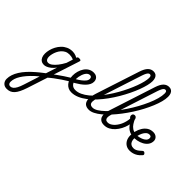

<svg xmlns="http://www.w3.org/2000/svg" viewBox="-494 -1970 3440 3440"><g transform="rotate(45 1226.5 -250.0)"><path d="M4 792Q-56 792 -90 755.5Q-124 719 -124 665Q-124 611 -105.5 556Q-87 501 -51.5 444.5Q-16 388 36.5 330Q89 272 157 214Q183 191 206.5 172Q230 153 254 134.5Q278 116 304 96L373 -116Q337 -68 300.5 -39Q264 -10 231 3.5Q198 17 170 17Q130 17 101 -2Q72 -21 56.5 -56.5Q41 -92 41 -141Q41 -186 54 -237.5Q67 -289 93 -338.5Q119 -388 158 -429Q197 -470 249.5 -494.5Q302 -519 367 -519Q388 -519 409.5 -515Q431 -511 452 -503Q473 -495 492 -484L494 -489Q500 -505 509 -510Q518 -515 537 -515Q568 -515 576.5 -505.5Q585 -496 578 -476L253 522Q229 594 203.5 645.5Q178 697 148.5 729.5Q119 762 83.5 777Q48 792 4 792ZM17 716Q47 716 73 695.5Q99 675 122.5 631Q146 587 168 517L265 216Q252 227 239 237.5Q226 248 214 258.5Q202 269 191 279Q134 332 91.5 382Q49 432 20.5 478Q-8 524 -22.5 567.5Q-37 611 -37 651Q-37 673 -30 687.5Q-23 702 -10.5 709Q2 716 17 716ZM199 -63Q233 -63 271.5 -90.5Q310 -118 351 -169.5Q392 -221 432 -295L471 -417Q441 -431 414.5 -435.5Q388 -440 363 -440Q315 -440 277.5 -420.5Q240 -401 212.5 -369Q185 -337 167 -298.5Q149 -260 140 -222Q131 -184 131 -153Q131 -125 139 -104.5Q147 -84 162 -73.5Q177 -63 199 -63Z M715 -106Q650 -66 587 -24Q524 18 466 62Q408 106 356 153Q351 158 345 150Q339 142 335 128Q331 114 333 99.5Q335 85 344 76Q392 32 449 -10.5Q506 -53 569.5 -94.5Q633 -136 701 -178Q708 -183 714 -174.5Q720 -166 723 -151.5Q726 -137 724.5 -124Q723 -111 715 -106Z M690 -169Q725 -188 766 -212Q807 -236 845 -265Q883 -294 907.5 -325Q932 -356 932 -388Q932 -411 921 -425Q910 -439 885 -439Q871 -439 864.5 -451Q858 -463 859.5 -479Q861 -495 872 -507Q883 -519 904 -519Q943 -519 969 -504Q995 -489 1008.5 -463.5Q1022 -438 1022 -406Q1022 -367 1003 -330.5Q984 -294 951.5 -261.5Q919 -229 879.5 -200.5Q840 -172 798 -148Q756 -124 718 -104Z M865 18Q822 18 786.5 1Q751 -16 724.5 -47.5Q698 -79 684 -121.5Q670 -164 670 -214Q670 -269 685 -322.5Q700 -376 729.5 -421Q759 -466 803 -492.5Q847 -519 904 -519Q913 -519 915.5 -507Q918 -495 914.5 -479Q911 -463 903.5 -451Q896 -439 887 -439Q861 -439 840.5 -424.5Q820 -410 804.5 -385.5Q789 -361 778.5 -331Q768 -301 762.5 -271Q757 -241 757 -215Q757 -180 766 -152Q775 -124 792 -103.5Q809 -83 833 -72.5Q857 -62 888 -62Q947 -62 1008.5 -90.5Q1070 -119 1131 -169Q1192 -219 1250 -286Q1308 -353 1362 -430.5Q1416 -508 1462.5 -590.5Q1509 -673 1547.5 -754.5Q1586 -836 1613.5 -910.5Q1641 -985 1656 -1047.5Q1671 -1110 1671 -1153Q1671 -1170 1684 -1178Q1697 -1186 1714 -1186Q1731 -1186 1743.5 -1178Q1756 -1170 1756 -1153Q1756 -1108 1740 -1041.5Q1724 -975 1694 -895Q1664 -815 1621.5 -727.5Q1579 -640 1527 -551.5Q1475 -463 1414.5 -379.5Q1354 -296 1288 -224Q1222 -152 1151.5 -97.5Q1081 -43 1009 -12.5Q937 18 865 18Z M1307 17Q1242 17 1206.5 -15.5Q1171 -48 1167.5 -113Q1164 -178 1195 -275L1466 -1107Q1498 -1205 1542 -1248.5Q1586 -1292 1646 -1292Q1682 -1292 1706.5 -1275.5Q1731 -1259 1743.5 -1227.5Q1756 -1196 1756 -1153Q1756 -1134 1743.5 -1125Q1731 -1116 1714 -1116Q1697 -1116 1684 -1125Q1671 -1134 1671 -1153Q1671 -1171 1667 -1183.5Q1663 -1196 1654.5 -1202.5Q1646 -1209 1632 -1209Q1618 -1209 1604.5 -1198Q1591 -1187 1577.5 -1161.5Q1564 -1136 1549 -1092L1275 -249Q1253 -180 1251.5 -138Q1250 -96 1270 -77Q1290 -58 1329 -58Q1343 -58 1349.5 -46.5Q1356 -35 1353.5 -20.5Q1351 -6 1339.5 5.5Q1328 17 1307 17Z M1308 17Q1289 17 1283.5 5.5Q1278 -6 1282 -20.5Q1286 -35 1299 -46.5Q1312 -58 1331 -58Q1373 -58 1427 -91Q1481 -124 1541 -182.5Q1601 -241 1662.5 -317.5Q1724 -394 1783 -482Q1842 -570 1892.5 -662Q1943 -754 1982 -843Q2021 -932 2043 -1011.5Q2065 -1091 2065 -1153Q2065 -1172 2078 -1181.5Q2091 -1191 2108 -1191Q2125 -1191 2137.5 -1181.5Q2150 -1172 2150 -1153Q2150 -1095 2131 -1022.5Q2112 -950 2077.5 -867Q2043 -784 1997 -696.5Q1951 -609 1895.5 -523Q1840 -437 1779.5 -357.5Q1719 -278 1656.5 -210Q1594 -142 1532.5 -91Q1471 -40 1414 -11.5Q1357 17 1308 17Z M1696 19Q1642 19 1610.5 -2Q1579 -23 1566 -57.5Q1553 -92 1556 -134.5Q1559 -177 1573 -221L1860 -1107Q1892 -1205 1936 -1248.5Q1980 -1292 2040 -1292Q2076 -1292 2100.5 -1275.5Q2125 -1259 2137.5 -1227.5Q2150 -1196 2150 -1153Q2150 -1134 2137.5 -1125Q2125 -1116 2108 -1116Q2091 -1116 2078 -1125Q2065 -1134 2065 -1153Q2065 -1171 2061 -1183.5Q2057 -1196 2048.5 -1202.5Q2040 -1209 2026 -1209Q2012 -1209 1998.5 -1198Q1985 -1187 1971.5 -1161.5Q1958 -1136 1943 -1092L1665 -233Q1656 -205 1648.5 -175Q1641 -145 1642.5 -119Q1644 -93 1659.5 -77Q1675 -61 1711 -61Q1738 -61 1764 -73.5Q1790 -86 1814.5 -107.5Q1839 -129 1859.5 -157Q1880 -185 1896.5 -217Q1913 -249 1923 -282Q1928 -297 1933 -316.5Q1938 -336 1941.5 -357Q1945 -378 1945 -396Q1929 -409 1922 -421Q1915 -433 1915 -450Q1915 -471 1927.5 -484.5Q1940 -498 1962 -498Q1979 -498 1990 -490.5Q2001 -483 2008 -469.5Q2015 -456 2018 -437Q2021 -418 2021 -394Q2021 -343 2006 -286.5Q1991 -230 1962.5 -176Q1934 -122 1894 -77.5Q1854 -33 1804 -7Q1754 19 1696 19Z M2196 -202Q2139 -209 2095 -236.5Q2051 -264 2015.5 -315Q1980 -366 1948 -442Q1940 -461 1951.5 -473Q1963 -485 1979.5 -485Q1996 -485 2004 -466Q2029 -408 2056 -367Q2083 -326 2119 -302Q2155 -278 2205 -272Q2216 -270 2221 -258.5Q2226 -247 2225 -233Q2224 -219 2216.5 -209.5Q2209 -200 2196 -202Z M2344 18Q2289 18 2247.5 -7.5Q2206 -33 2182.5 -79Q2159 -125 2159 -187Q2159 -240 2173.5 -297.5Q2188 -355 2219 -405.5Q2250 -456 2297.5 -487.5Q2345 -519 2411 -519Q2436 -519 2457.5 -511.5Q2479 -504 2495.5 -489.5Q2512 -475 2521 -455.5Q2530 -436 2530 -413Q2530 -358 2500 -316Q2470 -274 2420 -246.5Q2370 -219 2310 -207.5Q2250 -196 2190 -202L2193 -271Q2224 -265 2265.5 -270.5Q2307 -276 2347.5 -291.5Q2388 -307 2414.5 -332.5Q2441 -358 2441 -394Q2441 -418 2429.5 -428.5Q2418 -439 2394 -439Q2359 -439 2331.5 -414.5Q2304 -390 2285.5 -352Q2267 -314 2257 -272.5Q2247 -231 2247 -197Q2247 -154 2259.5 -124Q2272 -94 2297.5 -78Q2323 -62 2363 -62Q2390 -62 2415 -73Q2440 -84 2464.5 -103Q2489 -122 2510 -143Q2524 -156 2538 -153.5Q2552 -151 2562 -140Q2575 -128 2577 -115Q2579 -102 2565 -88Q2531 -49 2495 -26Q2459 -3 2421.5 7.5Q2384 18 2344 18Z"/></g></svg>

Font: Playwrite NL
Style: Regular
Weight: 400
Designer: Veronika Burian, José Scaglione
Foundry: TypeTogether
Version: Version 1.002